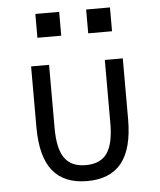

<svg xmlns="http://www.w3.org/2000/svg" viewBox="-54 -792 707 851"><g transform="rotate(-5 300.0 -367.0)"><path d="M176 -234Q176 -143 205.5 -101Q235 -59 300 -59Q365 -59 394.5 -101Q424 -143 424 -234V-516H504V-246Q504 -114 453 -51Q402 12 300 12Q198 12 147 -51Q96 -114 96 -246V-516H176ZM467 -746V-640H361V-746ZM241 -746V-640H135V-746Z"/></g></svg>

Font: iA Writer Duo V
Style: Regular
Weight: 400
Designer: Mike Abbink, Paul van der Laan, Pieter van Rosmalen, Oliver Reichenstein
Foundry: Information Architects Inc.
Version: Version 2.000